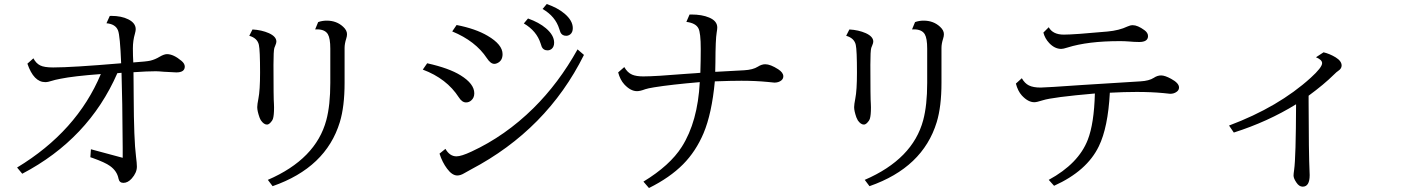

<svg xmlns="http://www.w3.org/2000/svg" viewBox="-20 -882 7040 965"><path d="M437 -131.8 596.7 -88.9V-138.7Q595.2 -385.7 590.8 -516.1L569.8 -514.2Q425.3 -183.6 91.8 -8.8L65.9 -40Q366.2 -221.7 486.8 -509.8Q349.1 -499.5 284.7 -486.3Q252.4 -480 241.7 -476.1Q221.2 -469.2 207.5 -469.2Q149.4 -469.2 117.7 -562L147.9 -588.9Q161.1 -563.5 182.1 -553.2Q202.1 -543 247.1 -543Q342.3 -543 588.9 -564Q583.5 -703.1 573.2 -729Q560.5 -761.2 515.1 -765.1L531.7 -801.8Q538.1 -802.2 539.1 -802.2Q590.3 -802.2 625 -784.7Q662.1 -766.1 662.1 -734.9Q662.1 -727.1 658.2 -712.9Q647.9 -678.2 647.9 -638.7Q647.9 -600.6 649.9 -567.9L652.8 -568.4Q716.8 -572.8 735.4 -577.1Q759.8 -583 782.2 -596.7Q804.7 -609.9 819.3 -609.9Q852.1 -609.9 892.6 -575.7Q908.7 -562 908.7 -547.4Q908.7 -518.1 866.2 -518.1Q855 -518.1 810.5 -521H807.6Q775.9 -523.9 763.2 -523.9Q720.2 -523.9 650.9 -519Q650.9 -507.3 651.4 -464.4Q651.9 -445.8 651.9 -398.4Q652.8 -179.7 663.6 -95.2Q668 -61 668 -44.4Q668 -14.2 642.1 15.1Q622.6 37.1 600.1 37.1Q580.1 37.1 575.7 16.1Q568.4 -22.5 532.7 -47.9Q508.8 -65.4 445.8 -87.9L434.1 -91.8Z M1249 -733.9Q1294.9 -731.4 1331.5 -715.3Q1369.1 -698.2 1369.1 -672.9Q1369.1 -666 1364.3 -654.8Q1360.4 -645.5 1358.9 -641.1Q1354.5 -626 1354.5 -556.6Q1354.5 -385.3 1356.9 -358.9Q1357.4 -352.1 1357.4 -342.3Q1357.4 -302.7 1352.1 -285.6Q1348.1 -273.9 1338.4 -264.6Q1329.6 -255.9 1321.8 -255.9Q1306.2 -255.9 1291.5 -276.9Q1288.1 -282.2 1284.2 -292Q1272.9 -324.2 1272.9 -343.3Q1272.9 -356.9 1278.8 -386.7Q1287.1 -427.7 1287.1 -517.1Q1287.1 -629.9 1281.2 -656.2Q1273.9 -690.4 1232.9 -702.1ZM1579.1 -771Q1599.6 -778.3 1622.1 -778.3Q1671.9 -778.3 1705.1 -747.1Q1724.1 -729.5 1724.1 -710.4Q1724.1 -699.7 1720.2 -688Q1711.9 -662.1 1711.9 -641.1V-465.3Q1711.9 -346.7 1688 -268.1Q1618.2 -39.6 1350.1 53.7L1326.2 22Q1567.9 -82.5 1620.1 -278.3Q1640.1 -353 1640.1 -465.3V-637.2Q1640.1 -689.5 1627.9 -710Q1613.3 -734.4 1573.2 -734.4Q1570.3 -734.4 1564 -734.4Z M2274.9 -756.3Q2370.1 -737.8 2430.7 -702.1Q2505.9 -658.2 2505.9 -609.9Q2505.9 -577.1 2480 -564.9Q2472.7 -561 2464.4 -561Q2445.8 -561 2427.2 -589.4Q2370.1 -675.8 2252.9 -724.1ZM2127 -564Q2236.8 -539.6 2294.9 -503.4Q2363.8 -460.9 2363.8 -413.1Q2363.8 -390.6 2348.6 -377.4Q2337.4 -367.2 2322.3 -367.2Q2302.2 -367.2 2286.1 -392.6Q2225.1 -487.3 2105 -532.2ZM2218.8 -133.8Q2240.2 -96.2 2274.4 -96.2Q2298.3 -96.2 2349.6 -120.1Q2519.5 -198.7 2661.1 -338.4Q2788.1 -463.9 2882.8 -633.8L2915 -606Q2728.5 -231 2347.2 -30.3Q2328.6 -20.5 2313 -11.2Q2294.4 0 2278.3 0Q2252.4 0 2227.1 -34.2Q2203.1 -65.9 2189 -109.9ZM2633.8 -789.1Q2689 -769.5 2723.6 -740.2Q2765.1 -705.1 2765.1 -667.5Q2765.1 -646.5 2752 -635.7Q2742.7 -628.9 2731.9 -628.9Q2711.4 -628.9 2703.1 -646Q2701.7 -648.9 2697.3 -663.1Q2677.2 -726.6 2612.8 -764.2ZM2728 -861.8Q2782.7 -842.8 2817.4 -813.5Q2858.9 -778.3 2858.9 -740.7Q2858.9 -719.2 2845.7 -709Q2836.4 -702.1 2825.7 -702.1Q2805.2 -702.1 2796.9 -719.2Q2795.4 -722.2 2791 -736.3Q2771.5 -799.8 2707 -836.9Z M3117.7 -544.9Q3133.8 -516.6 3157.2 -506.8Q3177.7 -498 3212.9 -498Q3272.9 -498 3432.6 -511.2Q3441.4 -512.2 3477.5 -514.2Q3489.3 -515.1 3500 -516.1Q3502 -578.6 3502 -635.3Q3502 -717.8 3490.2 -739.7Q3476.6 -766.1 3429.7 -772L3445.8 -809.1Q3451.7 -809.1 3454.6 -809.1Q3508.3 -809.1 3543.9 -793.9Q3585 -776.9 3585 -743.7Q3585 -735.4 3582 -717.8Q3576.2 -685.1 3575.7 -567.4Q3575.7 -552.2 3574.7 -521L3585.9 -521.5Q3690.9 -527.3 3719.7 -528.8Q3764.2 -531.2 3789.1 -546.9Q3808.1 -559.1 3826.2 -559.1Q3852.1 -559.1 3891.6 -533.7Q3917 -517.1 3917 -498.5Q3917 -486.3 3907.2 -478Q3893.6 -466.8 3872.1 -466.8Q3870.1 -466.8 3837.9 -470.2Q3776.9 -476.1 3706.5 -476.1Q3657.7 -476.1 3572.8 -473.1Q3557.6 -311 3516.1 -212.4Q3477.1 -120.6 3413.1 -56.2Q3346.2 11.2 3241.7 63L3213.9 30.8Q3347.2 -50.3 3406.7 -144Q3486.8 -270 3497.1 -469.2Q3353.5 -457 3269 -443.4Q3235.8 -438 3223.1 -433.6Q3197.3 -423.8 3181.6 -423.8Q3149.4 -423.8 3117.7 -458Q3096.7 -481 3086.9 -518.1Z M4249 -733.9Q4294.9 -731.4 4331.5 -715.3Q4369.1 -698.2 4369.1 -672.9Q4369.1 -666 4364.3 -654.8Q4360.4 -645.5 4358.9 -641.1Q4354.5 -626 4354.5 -556.6Q4354.5 -385.3 4356.9 -358.9Q4357.4 -352.1 4357.4 -342.3Q4357.4 -302.7 4352.1 -285.6Q4348.1 -273.9 4338.4 -264.6Q4329.6 -255.9 4321.8 -255.9Q4306.2 -255.9 4291.5 -276.9Q4288.1 -282.2 4284.2 -292Q4272.9 -324.2 4272.9 -343.3Q4272.9 -356.9 4278.8 -386.7Q4287.1 -427.7 4287.1 -517.1Q4287.1 -629.9 4281.2 -656.2Q4273.9 -690.4 4232.9 -702.1ZM4579.1 -771Q4599.6 -778.3 4622.1 -778.3Q4671.9 -778.3 4705.1 -747.1Q4724.1 -729.5 4724.1 -710.4Q4724.1 -699.7 4720.2 -688Q4711.9 -662.1 4711.9 -641.1V-465.3Q4711.9 -346.7 4688 -268.1Q4618.2 -39.6 4350.1 53.7L4326.2 22Q4567.9 -82.5 4620.1 -278.3Q4640.1 -353 4640.1 -465.3V-637.2Q4640.1 -689.5 4627.9 -710Q4613.3 -734.4 4573.2 -734.4Q4570.3 -734.4 4564 -734.4Z M5115.7 -488.8Q5130.4 -462.9 5151.4 -452.6Q5172.9 -441.9 5210.4 -441.9Q5233.9 -441.9 5422.9 -455.1Q5578.1 -465.3 5711.9 -473.1Q5755.4 -475.6 5778.8 -490.7Q5796.9 -502.9 5815.9 -502.9Q5835 -502.9 5866.2 -485.8Q5905.8 -464.4 5905.8 -442.4Q5905.8 -428.7 5893.6 -420.4Q5880.4 -410.6 5861.3 -410.6Q5859.9 -410.6 5827.6 -414.1Q5767.1 -419.9 5693.4 -419.9Q5630.9 -419.9 5558.1 -416Q5548.8 -241.2 5502.9 -147Q5442.9 -22.5 5277.8 51.8L5251 22Q5400.9 -59.6 5447.3 -179.7Q5479 -261.2 5482.9 -412.1Q5269.5 -393.6 5220.7 -377.9Q5190.4 -368.2 5178.7 -368.2Q5147 -368.2 5115.7 -402.3Q5095.7 -424.3 5085.9 -461.9ZM5251 -745.1Q5271.5 -708 5326.7 -708Q5378.4 -708 5546.9 -723.6Q5605 -729 5647 -749Q5660.6 -755.4 5673.3 -755.4Q5697.8 -755.4 5731.9 -730.5Q5750 -717.3 5750 -700.7Q5750 -670.9 5705.6 -670.9Q5682.1 -670.9 5650.4 -673.8Q5631.8 -675.3 5607.9 -675.3Q5447.3 -675.3 5345.2 -643.1Q5323.7 -636.2 5314 -636.2Q5281.2 -636.2 5253.4 -665.5Q5231.4 -689 5224.1 -718.3Z M6157.2 -251Q6406.2 -344.2 6567.9 -491.2Q6625 -543 6625 -564.5Q6625 -581.5 6594.2 -594.2L6632.3 -619.1Q6663.1 -611.8 6692.9 -593.8Q6723.1 -575.2 6723.1 -552.7Q6723.1 -537.1 6706.1 -525.9Q6698.2 -521 6684.1 -506.8Q6634.8 -458 6557.1 -400.9V-371.6Q6557.6 -107.4 6562 -16.1Q6562.5 -9.3 6562.5 -2Q6562.5 56.2 6527.3 56.2Q6509.3 56.2 6495.6 35.2Q6481.4 14.2 6481.4 0.5Q6481.4 -7.8 6484.4 -28.8Q6493.2 -90.3 6494.1 -357.9Q6351.6 -270 6181.2 -215.8Z"/></svg>

Font: BIZ UDMincho
Style: Regular
Weight: 400
Monospace: yes
Designer: TypeBank Co., Ltd.
Foundry: Morisawa Inc.
Version: Version 1.06